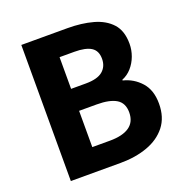

<svg xmlns="http://www.w3.org/2000/svg" viewBox="-132 -864 952 985"><g transform="rotate(-20 344.0 -371.5)"><path d="M89 0V-743H341Q418 -743 479.5 -726Q541 -709 577 -669.5Q613 -630 613 -559Q613 -525 601 -492.5Q589 -460 567 -435Q545 -410 515 -398V-394Q572 -380 611 -336.5Q650 -293 650 -219Q650 -144 611.5 -95.5Q573 -47 507.5 -23.5Q442 0 361 0ZM252 -444H332Q396 -444 425 -468.5Q454 -493 454 -535Q454 -579 424 -598Q394 -617 333 -617H252ZM252 -126H348Q418 -126 454.5 -151.5Q491 -177 491 -229Q491 -280 455 -302Q419 -324 348 -324H252Z"/></g></svg>

Font: Noto Sans KR ExtraBold
Style: Regular
Weight: 800
Designer: Ryoko NISHIZUKA  (kana, bopomofo & ideographs); Paul D. Hunt (Latin, Greek & Cyrillic); Sandoll Communications , Soo-you
Foundry: Adobe
Version: Version 2.004-H2;hotconv 1.0.118;makeotfexe 2.5.65603